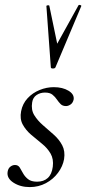

<svg xmlns="http://www.w3.org/2000/svg" viewBox="-20 -751 351 782"><path d="M101 11Q63 11 35 -7Q7 -25 11 -51Q13 -65 22 -72Q31 -79 41 -79Q54 -79 60.5 -68.5Q67 -58 74 -45Q81 -32 94 -21.5Q107 -11 131 -11Q158 -11 174.5 -26Q191 -41 195 -72Q199 -103 186 -125.5Q173 -148 150.5 -166Q128 -184 106.5 -202.5Q85 -221 72.5 -244Q60 -267 66 -298Q72 -329 92.5 -351Q113 -373 141.5 -384.5Q170 -396 199 -396Q235 -396 259 -381.5Q283 -367 280 -346Q277 -332 267.5 -325.5Q258 -319 249 -319Q235 -319 227 -327Q219 -335 211.5 -346Q204 -357 193.5 -365.5Q183 -374 163 -374Q144 -374 129 -364Q114 -354 111 -334Q106 -304 119.5 -282Q133 -260 155 -241Q177 -222 199 -202.5Q221 -183 233.5 -159Q246 -135 241 -103Q236 -74 216.5 -47.5Q197 -21 167 -5Q137 11 101 11ZM187 -477 169 -726Q169 -729 175 -729.5Q181 -730 181 -727L213 -573L300 -730Q302 -732 307 -730.5Q312 -729 311 -726L206 -477Q204 -472 195.5 -472Q187 -472 187 -477Z"/></svg>

Font: Cormorant
Style: Italic
Weight: 400
Italic angle: -10°
Designer: Christian Thalmann (Catharsis Fonts)
Foundry: Catharsis Fonts
Version: Version 4.000